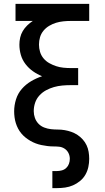

<svg xmlns="http://www.w3.org/2000/svg" viewBox="-20 -755 540 990"><path d="M250 215V127H273Q286 127 299 123.5Q312 120 321.5 111Q331 102 335.5 89.5Q340 77 340 64Q340 48 333 34Q326 20 313 11.5Q300 3 285 1.5Q270 0 254.5 0Q239 0 224 -2Q209 -4 194 -7Q179 -10 164.5 -15.5Q150 -21 137 -28.5Q124 -36 112 -45.5Q100 -55 90 -67Q80 -79 73 -92.5Q66 -106 61.5 -120.5Q57 -135 55 -150.5Q53 -166 53 -181Q53 -212 62.5 -242.5Q72 -273 92.5 -296.5Q113 -320 140 -336Q167 -352 197 -362Q172 -372 150 -387.5Q128 -403 111.5 -424.5Q95 -446 87.5 -472Q80 -498 80 -525Q80 -543 84 -561Q88 -579 97.5 -595Q107 -611 120.5 -624Q134 -637 149 -647H60V-735H440V-647H345Q326 -647 306.5 -645Q287 -643 269 -637.5Q251 -632 234 -622Q217 -612 204.5 -597Q192 -582 186.5 -563.5Q181 -545 181 -525Q181 -506 186.5 -487.5Q192 -469 204.5 -454Q217 -439 234 -429.5Q251 -420 269 -414Q287 -408 306.5 -406Q326 -404 345 -404H383V-316H345Q323 -316 301 -314Q279 -312 258 -306Q237 -300 217.5 -289.5Q198 -279 183 -262.5Q168 -246 161 -225Q154 -204 154 -182Q154 -164 160 -147Q166 -130 178.5 -117Q191 -104 208 -97.5Q225 -91 242.5 -89Q260 -87 278 -87Q296 -87 313.5 -84Q331 -81 348 -75Q365 -69 380 -59Q395 -49 407 -35.5Q419 -22 426.5 -6Q434 10 437 28Q440 46 440 64Q440 85 435.5 106Q431 127 420.5 145.5Q410 164 393 178Q376 192 356.5 200.5Q337 209 316 212Q295 215 273 215Z"/></svg>

Font: Iosevka Semibold
Style: Regular
Weight: 600
Monospace: yes
Designer: Belleve Invis
Foundry: Belleve Invis
Version: Version 33.2.3; ttfautohint (v1.8.4)